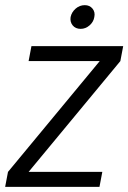

<svg xmlns="http://www.w3.org/2000/svg" viewBox="-33 -725 498 745"><path d="M434 -488 78 -58H364L353 0H-13L-2 -58L354 -488H78L89 -546H445ZM280 -613Q260 -613 249 -626.5Q238 -640 241 -659Q245 -678 260.5 -691.5Q276 -705 296 -705Q315 -705 326 -691.5Q337 -678 333 -659Q330 -640 314.5 -626.5Q299 -613 280 -613Z"/></svg>

Font: SVN-Poppins Light
Style: Italic
Weight: 300
Italic angle: -10°
Designer: Ninad Kale (Devanagari), Jonny Pinhorn (Latin)
Foundry: Indian Type Foundry
Version: Version 3.002 2017; ttfautohint (v1.8.3)